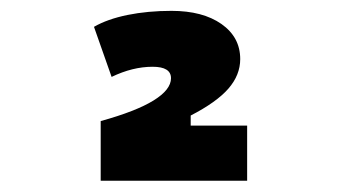

<svg xmlns="http://www.w3.org/2000/svg" viewBox="-20 -723 626 352"><path d="M164.6 -391.6V-501Q229.5 -519 261.5 -538.8Q293.5 -558.6 293.5 -579.6Q293.5 -600.6 259.8 -600.6Q223.1 -600.6 184.6 -582L152.3 -673.8Q176.8 -688 213.9 -695.6Q251 -703.1 294.4 -703.1Q351.6 -703.1 386 -679Q420.4 -654.8 420.4 -614.7Q420.4 -585.4 398.7 -560.5Q377 -535.6 329.6 -511.2V-391.6ZM177.2 -391.6V-492.7H433.1V-391.6Z"/></svg>

Font: Cascadia Code PL
Style: Regular
Weight: 400
Monospace: yes
Designer: Aaron Bell
Foundry: Saja Typeworks
Version: Version 2102.003